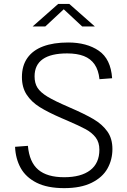

<svg xmlns="http://www.w3.org/2000/svg" viewBox="-20 -962 660 994"><path d="M327.5 -685.5Q244 -685.5 201.5 -655.8Q159 -626 159 -566.5Q159 -531.5 174 -507.8Q189 -484 225.5 -461.8Q262 -439.5 334.5 -408.5L336.5 -407.5Q419 -372 464.5 -345Q510 -318 536 -281.2Q562 -244.5 562 -190.5Q562 -135 536.2 -89.2Q510.5 -43.5 454.5 -15.8Q398.5 12 312 12Q225 12 169.2 -16.2Q113.5 -44.5 87 -92.5Q60.5 -140.5 58 -202L124.5 -207Q132 -122.5 178 -83.5Q224 -44.5 312 -44.5Q399.5 -44.5 447 -80.8Q494.5 -117 494.5 -187Q494.5 -225 475.5 -250Q456.5 -275 424 -292.8Q391.5 -310.5 326.5 -338.5L298.5 -350.5Q228 -381 185.2 -407.8Q142.5 -434.5 118 -472Q93.5 -509.5 93.5 -563Q93.5 -622 121.8 -662Q150 -702 203.5 -722Q257 -742 333 -742Q429 -742 491.2 -699.5Q553.5 -657 560.5 -557L495 -552Q490 -599 469.8 -628.5Q449.5 -658 414.2 -671.8Q379 -685.5 327.5 -685.5ZM281 -941.5H339L471 -825H405.5L296 -927H324L214.5 -825H149Z"/></svg>

Font: Monaspace Neon Var
Style: Regular
Weight: 400
Designer: Riley Cran and the Lettermatic Team
Version: Version 1.000 (Monaspace Neon Var)